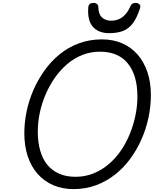

<svg xmlns="http://www.w3.org/2000/svg" viewBox="-20 -1287 1067 1326"><path d="M488 19Q411 19 348 -8Q285 -35 240 -86Q195 -137 171.5 -208Q148 -279 148 -367Q148 -440 163.5 -516Q179 -592 210.5 -664.5Q242 -737 287.5 -800.5Q333 -864 392.5 -912.5Q452 -961 525.5 -988Q599 -1015 684 -1015Q761 -1015 823.5 -988Q886 -961 930 -910.5Q974 -860 998 -789.5Q1022 -719 1022 -631Q1022 -553 1005.5 -475Q989 -397 957 -324.5Q925 -252 879 -189.5Q833 -127 773.5 -80.5Q714 -34 642.5 -7.5Q571 19 488 19ZM501 -66Q568 -66 625 -89Q682 -112 730 -152.5Q778 -193 815 -247Q852 -301 877 -363Q902 -425 915.5 -490.5Q929 -556 929 -620Q929 -695 912 -752.5Q895 -810 862 -850Q829 -890 781 -910Q733 -930 670 -930Q605 -930 547.5 -907Q490 -884 442.5 -843Q395 -802 357.5 -748Q320 -694 294 -632.5Q268 -571 254.5 -506.5Q241 -442 241 -378Q241 -304 258 -245.5Q275 -187 308 -147.5Q341 -108 389.5 -87Q438 -66 501 -66ZM734 -1058Q660 -1058 621 -1102.5Q582 -1147 590 -1239Q592 -1253 601 -1260Q610 -1267 625 -1267Q640 -1267 649.5 -1259.5Q659 -1252 659 -1239Q660 -1189 684.5 -1166.5Q709 -1144 748 -1144Q794 -1144 827 -1170Q860 -1196 877 -1237Q884 -1254 893 -1260.5Q902 -1267 916 -1267Q933 -1267 942.5 -1257.5Q952 -1248 948 -1233Q927 -1166 898.5 -1127.5Q870 -1089 830 -1073.5Q790 -1058 734 -1058Z"/></svg>

Font: Playwrite AU QLD
Style: Regular
Weight: 400
Designer: Veronika Burian, José Scaglione
Foundry: TypeTogether
Version: Version 1.002